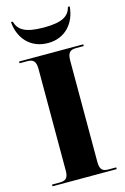

<svg xmlns="http://www.w3.org/2000/svg" viewBox="-139 -998 692 1061"><g transform="rotate(-15 207.5 -468.0)"><path d="M206 -771C306 -771 366 -844 373 -936H363C350 -888 316 -860 206 -860C95 -860 61 -888 47 -936H37C44 -844 104 -771 206 -771ZM24 0H391V-10H347C315 -10 298 -20 298 -66V-645C298 -693 315 -704 347 -704H391V-714H24V-704H67C100 -704 117 -693 117 -646V-65C117 -20 100 -10 67 -10H24Z"/></g></svg>

Font: Noto Serif Display ExtraBold
Style: Regular
Weight: 800
Designer: Monotype Design Team
Foundry: Monotype Imaging Inc.
Version: Version 2.009